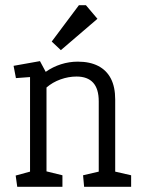

<svg xmlns="http://www.w3.org/2000/svg" viewBox="-20 -715 545 735"><path d="M46 0 40 -43 95 -58V-420L41 -416L32 -463L133 -481L155 -440Q182 -459 213.5 -469Q245 -479 278 -479Q324 -479 356 -462.5Q388 -446 404.5 -414Q421 -382 421 -334V-58L482 -44V0H302L298 -44L358 -58V-327Q358 -375 336.5 -398.5Q315 -422 273 -422Q242 -422 211.5 -411Q181 -400 158 -380V-59L219 -44V0ZM213 -523 178 -556 282 -695H309L353 -643Z"/></svg>

Font: Kreon Light
Style: Regular
Weight: 300
Designer: Julia Petretta
Foundry: Julia Petretta and Eli Heuer
Version: Version 2.002